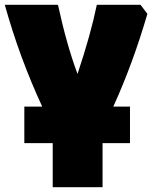

<svg xmlns="http://www.w3.org/2000/svg" viewBox="-50 -570 638 805"><path d="M275 -260Q330 -424 356 -550H539L568 -512Q507 -303 425 -123H495V30H380V215H171V30H52V-123H127Q32 -328 -30 -550H193Q230 -380 275 -260Z"/></svg>

Font: Repo
Style: ExtraBlack
Weight: 1000
Designer: Stefan Peev
Foundry: Context Ltd
Version: Version 001.000